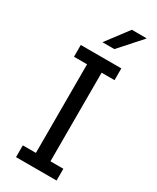

<svg xmlns="http://www.w3.org/2000/svg" viewBox="-224 -954 831 1017"><g transform="rotate(30 191.0 -445.5)"><path d="M67 0V-72H147V-614H67V-686H315V-614H236V-72H315V0ZM159 -756 261 -891H350V-888L232 -756Z"/></g></svg>

Font: Chivo Medium Light
Style: Regular
Weight: 300
Version: Version 2.002